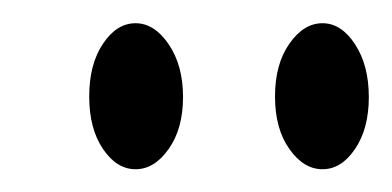

<svg xmlns="http://www.w3.org/2000/svg" viewBox="-20 -737 341 167"><path d="M288.8 -607.4Q276.9 -589.8 260.5 -589.8Q244.1 -589.8 231.7 -607.4Q219.2 -625 219.2 -653.1Q219.2 -681.2 231.7 -699Q244.1 -716.8 260.5 -716.8Q276.9 -716.8 288.8 -698.5Q300.8 -680.2 300.8 -652.6Q300.8 -625 288.8 -607.4ZM126.7 -607.4Q114.3 -589.8 97.9 -589.8Q81.5 -589.8 69.6 -607.4Q57.6 -625 57.6 -653.1Q57.6 -681.2 69.6 -699Q81.5 -716.8 97.9 -716.8Q114.3 -716.8 126.7 -698.5Q139.2 -680.2 139.2 -652.6Q139.2 -625 126.7 -607.4Z"/></svg>

Font: Scarab Serif
Style: Light
Weight: 300
Designer: John Roberts
Foundry: Scarab
Version: 1.0